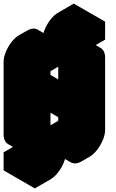

<svg xmlns="http://www.w3.org/2000/svg" viewBox="-63 -995 646 1065"><path d="M390 -100Q355 -80 329 -95Q303 -110 303 -150L433 -225V-725Q467 -745 493.5 -730Q520 -715 520 -675V-275Q520 -248 507.5 -218.5Q495 -189 475.5 -163.5Q456 -138 433 -125ZM217 -700 260 -725Q294 -745 320 -730Q346 -715 346 -675L217 -600V-100Q182 -80 156 -95Q130 -110 130 -150V-550Q130 -577 142 -606.5Q154 -636 174 -661.5Q194 -687 217 -700ZM217 0 130 50V-50L303 -150Q303 -124 291 -94Q279 -64 259 -38.5Q239 -13 217 0ZM433 -825 520 -875V-775L346 -675Q346 -702 358.5 -731.5Q371 -761 390.5 -786.5Q410 -812 433 -825ZM277 -435 372 -490V-390L277 -335ZM494 -730Q467 -745 433 -725L260 -825Q294 -845 320 -830ZM433 -725V-225L260 -325V-825ZM433 -225 303 -150 130 -250 260 -325ZM303 -150Q303 -110 329 -95L156 -195Q130 -210 130 -250ZM130 -50V50L-43 -50V-150ZM303 -150 130 -50 -43 -150 130 -250ZM520 -875 433 -825Q410 -812 390.5 -786.5Q371 -761 358.5 -731.5Q346 -702 346 -675L173 -775Q173 -802 185.1 -831.5Q197.3 -861 217 -886.5Q236.7 -912 260 -925L346 -975ZM372 -490 277 -435 104 -535 199 -590ZM277 -435V-335L104 -435V-535ZM320 -730Q294 -745 260 -725L217 -700Q194 -687 174 -661.5Q154 -636 142 -606.5Q130 -577 130 -550V-150Q130 -110 156 -95L-17 -195Q-43 -210 -43 -250V-650Q-43 -677 -31 -706.5Q-19 -736 0.7 -761.5Q20.4 -787 43 -800L87 -825Q121.4 -845 147 -830Z"/></svg>

Font: Nabla Normal
Style: Regular
Weight: 400
Designer: Arthur Reinders Folmer
Version: Version 1.000